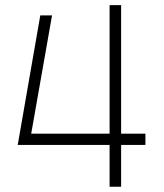

<svg xmlns="http://www.w3.org/2000/svg" viewBox="-20 -713 626 733"><path d="M46.9 -159.7 47.9 -161.1 133.8 -654.3H178.7L99.1 -202.6H398.4V-693.4H442.4V-202.6H535.2V-159.7H442.4V0H398.4V-159.7Z"/></svg>

Font: Caskaydia Cove ExtraLight
Style: Regular
Weight: 200
Monospace: yes
Designer: Aaron Bell
Foundry: Saja Typeworks
Version: Version 4.300; ttfautohint (v1.8.3)